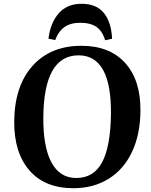

<svg xmlns="http://www.w3.org/2000/svg" viewBox="-20 -968 790 1002"><path d="M564.9 -766.1 528.8 -757.8Q514.2 -806.6 482.9 -827.9Q451.7 -849.1 398.9 -849.1Q348.1 -849.1 316.4 -826.7Q284.7 -804.2 268.1 -758.8L232.9 -766.1Q243.2 -849.1 286.6 -898.7Q330.1 -948.2 405.8 -948.2Q483.4 -948.2 522.2 -900.1Q561 -852.1 564.9 -766.1ZM54.2 -334Q55.7 -518.6 149.4 -623.8Q243.2 -729 404.8 -729Q551.8 -729 632.8 -639.9Q713.9 -550.8 712.9 -391.1Q712.4 -268.1 669.4 -176.3Q626.5 -84.5 547.4 -35.2Q468.3 14.2 362.8 14.2Q214.4 14.2 133.8 -78.4Q53.2 -170.9 54.2 -334ZM206.1 -356.9Q204.6 -202.6 248.3 -120.8Q292 -39.1 377.9 -39.1Q469.2 -39.1 512.9 -121.1Q556.6 -203.1 559.1 -372.1Q562 -679.2 390.1 -679.2Q209 -679.2 206.1 -356.9Z"/></svg>

Font: Literata SemiBold
Style: Italic
Weight: 650
Italic angle: -2.39999°
Designer: Latin by Veronika Burian and Jose Scaglione. Greek by Irene Vlachou. Cyrillic by Vera Evstafieva
Foundry: TypeTogether
Version: Version 3.021